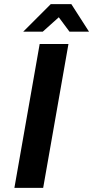

<svg xmlns="http://www.w3.org/2000/svg" viewBox="-20 -914 453 934"><path d="M50 0H190L313 -700H173ZM227 -894 93 -760H188L266 -830L318 -760H413L327 -894Z"/></svg>

Font: Scada
Style: Bold Italic
Weight: 700
Designer: Jovanny Lemonad
Foundry: Jovanny Lemonad
Version: Version 3.005